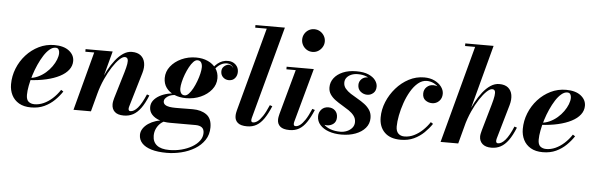

<svg xmlns="http://www.w3.org/2000/svg" viewBox="-58 -967 4454 1436"><g transform="rotate(5 2169.0 -249.0)"><path d="M188.5 10Q134 10 97.8 -11.2Q61.5 -32.5 43.2 -68.8Q25 -105 25 -150Q25 -211.5 48 -269Q71 -326.5 112 -371.8Q153 -417 207 -443.5Q261 -470 323 -470Q394 -470 433.5 -439Q473 -408 473 -363Q473 -326.5 450.2 -296.8Q427.5 -267 385.2 -245Q343 -223 284.5 -209.5Q226 -196 154 -192.5V-208Q189.5 -210.5 221 -225Q252.5 -239.5 278.5 -262Q304.5 -284.5 323.2 -311Q342 -337.5 352.5 -364.2Q363 -391 363 -413.5Q363 -429 356.2 -440Q349.5 -451 333 -451Q311 -451 288.8 -432.2Q266.5 -413.5 246.2 -381.8Q226 -350 208.5 -311Q191 -272 178 -230.2Q165 -188.5 157.8 -149.8Q150.5 -111 150.5 -81Q150.5 -44.5 168 -30.2Q185.5 -16 213 -16Q246.5 -16 280.8 -31.2Q315 -46.5 346 -74.5Q377 -102.5 402 -140.5L419.5 -129.5Q396 -94 363.5 -62.2Q331 -30.5 287.8 -10.2Q244.5 10 188.5 10Z M885 10Q839 10 816.8 -10.8Q794.5 -31.5 794.5 -67Q794.5 -78 797 -91Q799.5 -104 802.5 -113.5L862.5 -313Q874 -352 878 -377Q882 -402 876.5 -414.2Q871 -426.5 855 -426.5Q838.5 -426.5 814.2 -403.2Q790 -380 763.8 -339.5Q737.5 -299 713.5 -246Q689.5 -193 673.5 -133H660Q671.5 -176.5 689.5 -223.5Q707.5 -270.5 730.8 -314.2Q754 -358 781.8 -393.2Q809.5 -428.5 840.5 -449Q871.5 -469.5 905 -469.5Q947 -469.5 971.5 -449.8Q996 -430 1002.5 -396Q1009 -362 996.5 -319.5L920.5 -63Q919 -59 918 -53.5Q917 -48 917 -44Q917 -36 920.5 -31.5Q924 -27 931.5 -27Q958.5 -27 986.5 -59.5Q1014.5 -92 1044.5 -162.5L1063 -156Q1038.5 -95.5 1012 -59.2Q985.5 -23 954.5 -6.5Q923.5 10 885 10ZM507 0 624 -440.5H557.5V-460H761L638 0Z M1228.5 260Q1160.5 260 1113.5 245.8Q1066.5 231.5 1042.5 205.2Q1018.5 179 1018.5 143Q1018.5 118 1033 96Q1047.5 74 1072.2 57.2Q1097 40.5 1127.2 31Q1157.5 21.5 1188.5 21.5H1208.5Q1183.5 28 1164 45.2Q1144.5 62.5 1133 87Q1121.5 111.5 1121.5 140.5Q1121.5 186.5 1152.8 211.8Q1184 237 1246.5 237Q1293.5 237 1337.2 225.8Q1381 214.5 1415.8 194.2Q1450.5 174 1470.8 147Q1491 120 1491 88Q1491 59.5 1474 46.8Q1457 34 1426.5 34Q1417.5 34 1397.2 34Q1377 34 1352 34Q1327 34 1302.8 34Q1278.5 34 1260 34Q1241.5 34 1235 34Q1190 34 1154 21.2Q1118 8.5 1097.2 -14.8Q1076.5 -38 1076.5 -70.5Q1076.5 -98.5 1093.2 -120.5Q1110 -142.5 1138 -158Q1166 -173.5 1201.5 -181.5Q1237 -189.5 1274.5 -189.5L1273.5 -177.5Q1225.5 -177.5 1199.8 -159.8Q1174 -142 1174 -123Q1174 -106 1186.8 -96.8Q1199.5 -87.5 1220.5 -84.2Q1241.5 -81 1265.5 -81Q1283 -81 1308.2 -81.2Q1333.5 -81.5 1358 -81.8Q1382.5 -82 1396.5 -82Q1458.5 -82 1498.8 -53.2Q1539 -24.5 1539 42Q1539 96.5 1511.5 137.5Q1484 178.5 1438.8 205.8Q1393.5 233 1338.5 246.5Q1283.5 260 1228.5 260ZM1337.5 -160Q1288 -160 1249.2 -176.5Q1210.5 -193 1188.2 -223.5Q1166 -254 1166 -296.5Q1166 -344.5 1196.5 -383.8Q1227 -423 1277.5 -446.2Q1328 -469.5 1387.5 -469.5Q1436.5 -469.5 1475.2 -452Q1514 -434.5 1536.5 -402.8Q1559 -371 1559 -328.5Q1559 -281 1528.2 -242.8Q1497.5 -204.5 1447.2 -182.2Q1397 -160 1337.5 -160ZM1326 -180Q1341 -180 1356.2 -196Q1371.5 -212 1385.8 -238.2Q1400 -264.5 1411.2 -294.8Q1422.5 -325 1429 -353.2Q1435.5 -381.5 1435.5 -401Q1435.5 -422 1426.8 -436Q1418 -450 1398.5 -450Q1383.5 -450 1368.2 -434Q1353 -418 1338.8 -391.8Q1324.5 -365.5 1313.2 -335.5Q1302 -305.5 1295.5 -277.2Q1289 -249 1289 -229.5Q1289 -208.5 1298 -194.2Q1307 -180 1326 -180ZM1626.5 -465Q1661.5 -465 1684.2 -443.5Q1707 -422 1707 -389.5Q1707 -361.5 1690.5 -341.8Q1674 -322 1645 -322Q1619.5 -322 1601.5 -338.8Q1583.5 -355.5 1583.5 -383Q1583.5 -405.5 1599 -420.2Q1614.5 -435 1636 -437.5Q1646.5 -436.5 1656 -430.2Q1665.5 -424 1670.5 -413Q1665.5 -428 1651.5 -436.8Q1637.5 -445.5 1620 -445.5Q1596.5 -445.5 1575.8 -434Q1555 -422.5 1536.8 -400.2Q1518.5 -378 1503 -347L1489 -354.5Q1515.5 -410 1549.5 -437.5Q1583.5 -465 1626.5 -465Z M1810.5 10Q1762.5 10 1740.5 -9Q1718.5 -28 1718.5 -59Q1718.5 -73 1720.8 -84.5Q1723 -96 1725 -103.5L1894 -730.5H1807.5V-750H2028.5L1841 -56Q1840 -51.5 1839.2 -47Q1838.5 -42.5 1838.5 -39Q1838.5 -23 1853 -23Q1868.5 -23 1886 -35.5Q1903.5 -48 1923.8 -78.2Q1944 -108.5 1967 -162.5L1986 -156Q1962 -98.5 1936.8 -61.8Q1911.5 -25 1881 -7.5Q1850.5 10 1810.5 10Z M2129.5 10Q2081 10 2059.2 -9Q2037.5 -28 2037.5 -59Q2037.5 -72.5 2040 -84Q2042.5 -95.5 2044.5 -104L2137 -440.5H2067V-460H2271L2160 -56Q2159 -52 2158.2 -47.5Q2157.5 -43 2157.5 -39Q2157.5 -32 2160.8 -27.5Q2164 -23 2172.5 -23Q2188 -23 2205.2 -35.5Q2222.5 -48 2242.8 -78.2Q2263 -108.5 2286 -162.5L2305.5 -156Q2281.5 -98.5 2256.2 -61.8Q2231 -25 2200.5 -7.5Q2170 10 2129.5 10ZM2249.5 -587Q2225.5 -587 2206.2 -599Q2187 -611 2176 -630.5Q2165 -650 2165 -672.5Q2165 -695.5 2176 -714.8Q2187 -734 2206.2 -745.8Q2225.5 -757.5 2249.5 -757.5Q2273.5 -757.5 2292.8 -745.8Q2312 -734 2323.5 -714.8Q2335 -695.5 2335 -672.5Q2335 -650 2323.5 -630.5Q2312 -611 2292.8 -599Q2273.5 -587 2249.5 -587Z M2519 10Q2465.5 10 2423.8 -4.8Q2382 -19.5 2357.8 -47Q2333.5 -74.5 2333.5 -111.5Q2333.5 -141.5 2353.2 -163Q2373 -184.5 2406 -184.5Q2436 -184.5 2455.5 -165.8Q2475 -147 2475 -115.5Q2475 -83 2454 -66.2Q2433 -49.5 2404.5 -49.5Q2385.5 -49.5 2369.5 -57.8Q2353.5 -66 2344 -80Q2334.5 -94 2334.5 -111.5H2361.5Q2361.5 -80 2381.2 -57.2Q2401 -34.5 2434.5 -22.5Q2468 -10.5 2508.5 -10.5Q2535 -10.5 2558.8 -20.5Q2582.5 -30.5 2597.5 -48.8Q2612.5 -67 2612.5 -92Q2612.5 -118.5 2597.2 -138.8Q2582 -159 2557.8 -175.5Q2533.5 -192 2506 -208Q2478.5 -224 2454.2 -241.8Q2430 -259.5 2414.8 -282Q2399.5 -304.5 2399.5 -334.5Q2399.5 -373 2423 -404Q2446.5 -435 2489.2 -453.2Q2532 -471.5 2590 -471.5Q2646.5 -471.5 2681.8 -456Q2717 -440.5 2733.8 -417.2Q2750.5 -394 2750.5 -370.5Q2750.5 -338 2730.5 -320.8Q2710.5 -303.5 2685.5 -303.5Q2657.5 -303.5 2635.5 -321.5Q2613.5 -339.5 2613.5 -371.5Q2613.5 -397 2632 -415.2Q2650.5 -433.5 2680.5 -433.5Q2707 -433.5 2728.2 -416Q2749.5 -398.5 2749.5 -370.5H2726Q2726 -390.5 2711 -409Q2696 -427.5 2668.5 -439.2Q2641 -451 2602.5 -451Q2575.5 -451 2554 -442Q2532.5 -433 2519.8 -417Q2507 -401 2507 -379.5Q2507 -354 2522.8 -335Q2538.5 -316 2563.2 -300Q2588 -284 2616 -268.2Q2644 -252.5 2669 -233.8Q2694 -215 2709.8 -190.5Q2725.5 -166 2725.5 -132Q2725.5 -89 2698.2 -57Q2671 -25 2624.2 -7.5Q2577.5 10 2519 10Z M2964 10Q2884.5 10 2842.5 -31.8Q2800.5 -73.5 2800.5 -144Q2800.5 -203 2824.2 -260.8Q2848 -318.5 2889.5 -366Q2931 -413.5 2985 -441.8Q3039 -470 3099.5 -470Q3144 -470 3177.5 -453.8Q3211 -437.5 3229.5 -412.2Q3248 -387 3248 -360Q3248 -326 3226.5 -304.5Q3205 -283 3174 -283Q3146 -283 3124 -299.2Q3102 -315.5 3102 -349Q3102 -379 3122.5 -398.5Q3143 -418 3171.5 -418Q3189 -418 3206.2 -411.8Q3223.5 -405.5 3235.2 -392.8Q3247 -380 3247 -360H3229Q3229 -382.5 3213.2 -402Q3197.5 -421.5 3173 -433.5Q3148.5 -445.5 3121.5 -445.5Q3086 -445.5 3055.8 -420.2Q3025.5 -395 3001.5 -354Q2977.5 -313 2960.8 -264.8Q2944 -216.5 2935 -169.5Q2926 -122.5 2926 -86.5Q2926 -52 2943.2 -34.5Q2960.5 -17 2989.5 -17Q3027 -17 3061.5 -34Q3096 -51 3125.8 -79.2Q3155.5 -107.5 3177.5 -141L3195 -129.5Q3171.5 -94.5 3138.8 -62.5Q3106 -30.5 3062.8 -10.2Q3019.5 10 2964 10Z M3263 0 3458.5 -730.5H3383V-750H3595.5L3395.5 0ZM3644.5 10Q3600.5 10 3577.2 -11.2Q3554 -32.5 3554 -66.5Q3554 -76.5 3556.8 -89.2Q3559.5 -102 3563 -114.5L3620 -313Q3631.5 -353 3635.2 -378Q3639 -403 3634 -414.8Q3629 -426.5 3613.5 -426.5Q3596.5 -426.5 3572.2 -403.5Q3548 -380.5 3521.5 -340.2Q3495 -300 3471 -247Q3447 -194 3430.5 -133H3418.5Q3430 -177 3447.8 -224Q3465.5 -271 3488.8 -314.8Q3512 -358.5 3539.5 -393.5Q3567 -428.5 3598.2 -449Q3629.5 -469.5 3663.5 -469.5Q3705.5 -469.5 3729.5 -449.8Q3753.5 -430 3759.5 -396.2Q3765.5 -362.5 3753.5 -319.5L3679.5 -63Q3678.5 -59.5 3677.5 -54Q3676.5 -48.5 3676.5 -44.5Q3676.5 -27 3691.5 -27Q3717.5 -27 3745.8 -59.5Q3774 -92 3803.5 -162.5L3822.5 -156Q3798 -95.5 3771.5 -59.2Q3745 -23 3714 -6.5Q3683 10 3644.5 10Z M4030.5 10Q3976 10 3939.8 -11.2Q3903.5 -32.5 3885.2 -68.8Q3867 -105 3867 -150Q3867 -211.5 3890 -269Q3913 -326.5 3954 -371.8Q3995 -417 4049 -443.5Q4103 -470 4165 -470Q4236 -470 4275.5 -439Q4315 -408 4315 -363Q4315 -326.5 4292.2 -296.8Q4269.5 -267 4227.2 -245Q4185 -223 4126.5 -209.5Q4068 -196 3996 -192.5V-208Q4031.5 -210.5 4063 -225Q4094.5 -239.5 4120.5 -262Q4146.5 -284.5 4165.2 -311Q4184 -337.5 4194.5 -364.2Q4205 -391 4205 -413.5Q4205 -429 4198.2 -440Q4191.5 -451 4175 -451Q4153 -451 4130.8 -432.2Q4108.5 -413.5 4088.2 -381.8Q4068 -350 4050.5 -311Q4033 -272 4020 -230.2Q4007 -188.5 3999.8 -149.8Q3992.5 -111 3992.5 -81Q3992.5 -44.5 4010 -30.2Q4027.5 -16 4055 -16Q4088.5 -16 4122.8 -31.2Q4157 -46.5 4188 -74.5Q4219 -102.5 4244 -140.5L4261.5 -129.5Q4238 -94 4205.5 -62.2Q4173 -30.5 4129.8 -10.2Q4086.5 10 4030.5 10Z"/></g></svg>

Font: Bodoni Moda 11pt
Style: Bold Italic
Weight: 700
Italic angle: -13°
Designer: Owen Earl
Foundry: indestructible type
Version: Version 2.004